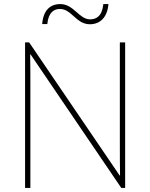

<svg xmlns="http://www.w3.org/2000/svg" viewBox="-20 -922 738 942"><path d="M187 -804H212C218 -864 247 -878 274 -878C332 -878 353 -803 421 -803C471 -803 507 -837 512 -902H487C481 -841 451 -827 422 -827C368 -827 342 -902 276 -902C225 -902 192 -870 187 -804ZM594 0V-714H568V-211C568 -165 568 -111 569 -61H567L123 -714H103V0H129V-502C129 -555 129 -597 128 -655H130L575 0Z"/></svg>

Font: Noto Sans Arabic UI Th
Style: Regular
Weight: 100
Designer: Monotype Design Team, Nadine Chahine and Nizar Qandah
Foundry: Monotype Imaging Inc.
Version: Version 2.010